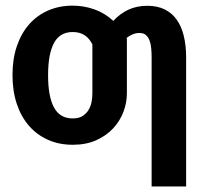

<svg xmlns="http://www.w3.org/2000/svg" viewBox="-20 -513 731 690"><path d="M648.9 157.2H524.9V-306.2Q524.9 -323.7 523.4 -339.6Q522 -355.5 517.3 -367.7Q512.7 -379.9 504.2 -387.2Q495.6 -394.5 481 -394.5Q468.3 -394.5 456.8 -389.6Q445.3 -384.8 434.6 -376.5L436 -374V-177.7Q436 -144 423.6 -111.1Q411.1 -78.1 386.7 -51.8Q362.3 -25.4 325.9 -9Q289.6 7.3 241.2 7.3Q192.9 7.3 153.1 -10.3Q113.3 -27.8 84.7 -60.3Q56.2 -92.8 40.5 -139.2Q24.9 -185.5 24.9 -243.7Q24.9 -300.8 40.5 -346.9Q56.2 -393.1 84.7 -425.5Q113.3 -458 153.1 -475.3Q192.9 -492.7 241.2 -492.7Q281.2 -492.7 318.8 -479.5Q356.4 -466.3 387.2 -438Q411.6 -464.4 441.7 -478.3Q471.7 -492.2 509.8 -492.2Q545.4 -492.2 571.8 -479.2Q598.1 -466.3 615.2 -442.1Q632.3 -418 640.6 -383.5Q648.9 -349.1 648.9 -306.2ZM241.2 -87.4Q263.7 -87.4 277.3 -96.4Q291 -105.5 298.8 -118.9Q306.6 -132.3 309.3 -148.2Q312 -164.1 312 -177.7V-353Q302.7 -373.5 285.2 -385.7Q267.6 -397.9 241.2 -397.9Q195.3 -397.9 174.1 -358.6Q152.8 -319.3 152.8 -242.7Q152.8 -166 174.1 -126.7Q195.3 -87.4 241.2 -87.4Z"/></svg>

Font: Carlito
Style: Bold
Weight: 700
Designer: Lukasz Dziedzic
Foundry: tyPoland Lukasz Dziedzic
Version: Version 1.104